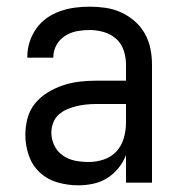

<svg xmlns="http://www.w3.org/2000/svg" viewBox="-20 -548 540 576"><path d="M215 8Q184 8 153.5 -0.5Q123 -9 100 -30Q77 -51 66.5 -81.5Q56 -112 56 -143Q56 -168 62.5 -193Q69 -218 85 -237.5Q101 -257 123 -270.5Q145 -284 169 -292Q193 -300 218 -303Q243 -306 269 -306H358V-355Q358 -376 351 -397Q344 -418 328 -432Q312 -446 291 -452Q270 -458 249 -458Q230 -458 211 -454.5Q192 -451 175.5 -440.5Q159 -430 149.5 -413Q140 -396 140 -377V-375H62V-378Q62 -401 69 -422.5Q76 -444 89 -462.5Q102 -481 120.5 -494Q139 -507 160.5 -514.5Q182 -522 204 -525Q226 -528 249 -528Q273 -528 297 -524.5Q321 -521 343 -511Q365 -501 383.5 -485Q402 -469 414 -448Q426 -427 431 -403Q436 -379 436 -355V0H358V-83Q350 -62 335.5 -44Q321 -26 302 -14Q283 -2 260.5 3Q238 8 215 8ZM246 -62Q269 -62 291.5 -69.5Q314 -77 329.5 -94Q345 -111 351.5 -134Q358 -157 358 -180V-236H269Q254 -236 239 -234.5Q224 -233 209.5 -229.5Q195 -226 181 -220Q167 -214 156 -204Q145 -194 139.5 -179.5Q134 -165 134 -150Q134 -130 143 -111.5Q152 -93 168.5 -81.5Q185 -70 205 -66Q225 -62 246 -62Z"/></svg>

Font: Iosevka MaddieWtf
Style: Regular
Weight: 400
Monospace: yes
Designer: Belleve Invis
Foundry: Belleve Invis
Version: Version 31.3.0; ttfautohint (v1.8.3)